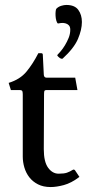

<svg xmlns="http://www.w3.org/2000/svg" viewBox="-20 -744 376 776"><path d="M208 -709Q216 -717 227.5 -720.5Q239 -724 248 -724Q282 -724 296.5 -704Q311 -684 311 -655Q311 -624 295 -586.5Q279 -549 233 -507Q228 -505 220.5 -510.5Q213 -516 211 -521Q216 -526 225 -536.5Q234 -547 242.5 -561Q251 -575 257.5 -591Q264 -607 264 -624Q264 -636 258 -642Q252 -648 243.5 -650Q235 -652 226.5 -651Q218 -650 214 -649Q210 -652 207.5 -661Q205 -670 204.5 -680.5Q204 -691 205 -699Q206 -707 208 -709ZM157 -141Q157 -90 174.5 -66Q192 -42 217 -42Q239 -42 250.5 -46Q262 -50 275 -58Q279 -60 283 -56L301 -29Q268 -4 238 4Q208 12 185 12Q155 12 133.5 1Q112 -10 98.5 -27.5Q85 -45 78.5 -67Q72 -89 72 -111V-362Q72 -370 70.5 -375Q69 -380 59 -380H24L15 -409Q61 -423 87 -454.5Q113 -486 135 -529H146Q153 -529 153 -523L157 -443Q157 -438 159.5 -434Q162 -430 170 -430H284L293 -380H168Q160 -380 159 -375Q158 -370 158 -362Z"/></svg>

Font: Lusitana
Style: Regular
Weight: 400
Designer: Ana Paula Megda
Foundry: Ana Paula Megda
Version: Version 1.000; ttfautohint (v1.1) -l 8 -r 50 -G 200 -x 14 -D